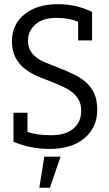

<svg xmlns="http://www.w3.org/2000/svg" viewBox="-20 -699 521 917"><path d="M218.5 12.3Q124.7 12.3 44.4 -22.2V-160.5H111.1V-69.1Q154.3 -53.1 224.7 -53.1Q292.6 -53.1 330.2 -84.6Q367.9 -116 367.9 -170.4Q367.9 -198.8 357.4 -219.1Q346.9 -239.5 329 -254.9Q311.1 -270.4 284 -283.3Q256.8 -296.3 222.2 -309.9Q188.9 -322.2 156.2 -336.4Q123.5 -350.6 96.9 -371.6Q70.4 -392.6 53.7 -424.7Q37 -456.8 37 -501.2Q37 -581.5 96.3 -630.2Q155.6 -679 256.8 -679Q345.7 -679 419.8 -642V-506.2H353.1V-595.1Q308.6 -613.6 250.6 -613.6Q182.7 -613.6 148.1 -581.5Q113.6 -549.4 113.6 -504.9Q113.6 -477.8 124.1 -458.6Q134.6 -439.5 153.7 -424.7Q172.8 -409.9 200.6 -398.8Q228.4 -387.7 263 -374.1Q297.5 -360.5 330.2 -345.1Q363 -329.6 388.3 -308Q413.6 -286.4 429 -254.9Q444.4 -223.5 444.4 -175.3Q444.4 -90.1 383.3 -38.9Q322.2 12.3 218.5 12.3ZM191.4 49.4H269.1L218.5 197.5H167.9Z"/></svg>

Font: Slabo 27px
Style: Regular
Weight: 400
Version: Version 1.02 Build 003a